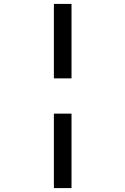

<svg xmlns="http://www.w3.org/2000/svg" viewBox="-20 -850 640 980"><path d="M255 -450V-830H345V-450ZM255 110V-270H345V110Z"/></svg>

Font: JetBrains Mono
Style: Regular
Weight: 400
Monospace: yes
Designer: Philipp Nurullin, Konstantin Bulenkov
Foundry: JetBrains
Version: Version 2.305